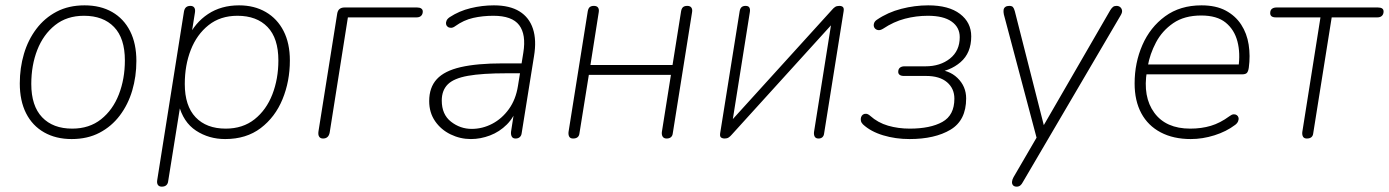

<svg xmlns="http://www.w3.org/2000/svg" viewBox="-20 -512 5194 718"><path d="M248 8Q189 8 145 -17Q101 -42 77.5 -88.5Q54 -135 54 -200Q54 -258 69.5 -310.5Q85 -363 116 -404Q147 -445 192 -468.5Q237 -492 296 -492Q356 -492 399.5 -467Q443 -442 466.5 -395.5Q490 -349 490 -284Q490 -226 474.5 -173.5Q459 -121 428 -80Q397 -39 352 -15.5Q307 8 248 8ZM250 -31Q314 -31 358 -66Q402 -101 424.5 -159Q447 -217 447 -286Q447 -369 406.5 -411Q366 -453 294 -453Q230 -453 186 -418Q142 -383 119.5 -325.5Q97 -268 97 -198Q97 -116 137.5 -73.5Q178 -31 250 -31Z M585 186Q575 186 570.5 179.5Q566 173 568 161L668 -469Q670 -480 676 -485Q682 -490 692 -490Q702 -490 706.5 -483.5Q711 -477 709 -465L694 -371H683Q709 -427 758 -459.5Q807 -492 874 -492Q931 -492 974 -467Q1017 -442 1040.5 -396Q1064 -350 1064 -286Q1064 -208 1036.5 -141Q1009 -74 955 -33Q901 8 822 8Q761 8 713 -23.5Q665 -55 648 -122H655L609 165Q608 175 602 180.5Q596 186 585 186ZM824 -31Q888 -31 932 -66Q976 -101 998.5 -159Q1021 -217 1021 -286Q1021 -369 980.5 -411Q940 -453 868 -453Q804 -453 760 -418Q716 -383 693.5 -325.5Q671 -268 671 -198Q671 -116 711.5 -73.5Q752 -31 824 -31Z M1188 6Q1178 6 1173.5 -1Q1169 -8 1171 -21L1241 -461Q1243 -473 1250 -478.5Q1257 -484 1268 -484H1540Q1550 -484 1555.5 -480Q1561 -476 1561 -469Q1561 -459 1555 -453Q1549 -447 1538 -447H1281L1213 -17Q1209 6 1188 6Z M1741 8Q1701 8 1665 -9.5Q1629 -27 1607 -59Q1585 -91 1585 -134Q1585 -185 1613.5 -216Q1642 -247 1703 -261Q1764 -275 1860 -275H1941L1935 -238H1876Q1783 -238 1730 -228.5Q1677 -219 1654.5 -196.5Q1632 -174 1632 -136Q1632 -84 1666.5 -57Q1701 -30 1744 -30Q1784 -30 1820.5 -49Q1857 -68 1883 -104Q1909 -140 1917 -191L1937 -315Q1948 -383 1921.5 -418Q1895 -453 1825 -453Q1785 -453 1749.5 -445Q1714 -437 1682 -414Q1674 -408 1666.5 -408Q1659 -408 1654 -412Q1649 -416 1648 -422Q1647 -428 1650 -435Q1653 -442 1662 -448Q1697 -471 1740 -481.5Q1783 -492 1827 -492Q1886 -492 1922.5 -469.5Q1959 -447 1973 -404.5Q1987 -362 1977 -302L1931 -15Q1930 -5 1924 0.5Q1918 6 1908 6Q1898 6 1894 -1Q1890 -8 1891 -19L1906 -116H1916Q1903 -74 1875.5 -46.5Q1848 -19 1812.5 -5.5Q1777 8 1741 8Z M2123 6Q2113 6 2109 -0.5Q2105 -7 2106 -18L2178 -470Q2180 -481 2185.5 -485.5Q2191 -490 2201 -490Q2212 -490 2216.5 -483.5Q2221 -477 2219 -466L2188 -269H2495L2527 -470Q2529 -481 2534.5 -485.5Q2540 -490 2550 -490Q2561 -490 2565.5 -483.5Q2570 -477 2568 -466L2496 -14Q2495 -4 2489 1Q2483 6 2473 6Q2463 6 2458.5 -0.5Q2454 -7 2455 -18L2489 -232H2182L2147 -14Q2146 -4 2140 1Q2134 6 2123 6Z M2690 6Q2684 6 2679.5 4Q2675 2 2673.5 -2Q2672 -6 2673 -13L2746 -470Q2748 -481 2753.5 -485.5Q2759 -490 2768 -490Q2779 -490 2782.5 -483.5Q2786 -477 2784 -466L2715 -32H2689L3092 -476Q3097 -482 3103 -486Q3109 -490 3119 -490Q3125 -490 3129 -488Q3133 -486 3134.5 -482Q3136 -478 3135 -471L3062 -14Q3061 -4 3055.5 1Q3050 6 3041 6Q3031 6 3027 -0.5Q3023 -7 3024 -18L3093 -452H3119L2716 -8Q2711 -2 2705 2Q2699 6 2690 6Z M3381 8Q3329 8 3282.5 -6Q3236 -20 3207 -47Q3201 -53 3199.5 -60Q3198 -67 3200 -73.5Q3202 -80 3207 -83.5Q3212 -87 3219 -86.5Q3226 -86 3234 -79Q3263 -53 3301 -42Q3339 -31 3382 -31Q3459 -31 3504 -56Q3549 -81 3549 -143Q3549 -181 3521.5 -204.5Q3494 -228 3443 -228H3360Q3350 -228 3344.5 -232Q3339 -236 3339 -243Q3339 -254 3345.5 -259Q3352 -264 3362 -264H3441Q3496 -264 3532.5 -293Q3569 -322 3569 -373Q3569 -410 3538.5 -431.5Q3508 -453 3450 -453Q3406 -453 3364 -442Q3322 -431 3283 -405Q3272 -398 3263.5 -399.5Q3255 -401 3250.5 -407.5Q3246 -414 3248 -423Q3250 -432 3259 -438Q3300 -466 3350.5 -479Q3401 -492 3451 -492Q3528 -492 3570 -460Q3612 -428 3612 -376Q3612 -314 3572 -279.5Q3532 -245 3473 -240L3475 -252Q3528 -252 3560.5 -220.5Q3593 -189 3593 -144Q3593 -62 3534.5 -27Q3476 8 3381 8Z M3782 186Q3773 186 3768.5 181Q3764 176 3764.5 168Q3765 160 3770 151L3862 -7L3859 13L3734 -458Q3732 -468 3733 -475Q3734 -482 3739.5 -486Q3745 -490 3754 -490Q3764 -490 3768 -485.5Q3772 -481 3775 -470L3891 -14H3866L4132 -474Q4137 -482 4142 -486Q4147 -490 4155 -490Q4164 -490 4169.5 -485Q4175 -480 4176 -472.5Q4177 -465 4171 -455L3805 169Q3801 177 3795.5 181.5Q3790 186 3782 186Z M4433 8Q4368 8 4320.5 -17Q4273 -42 4248 -88.5Q4223 -135 4223 -200Q4223 -277 4252 -343.5Q4281 -410 4337 -451Q4393 -492 4473 -492Q4527 -492 4563.5 -472.5Q4600 -453 4621.5 -420Q4643 -387 4649.5 -345Q4656 -303 4650 -259Q4648 -245 4643 -239.5Q4638 -234 4625 -234H4252L4258 -271H4630L4611 -259Q4619 -313 4607.5 -357Q4596 -401 4563.5 -427.5Q4531 -454 4472 -454Q4409 -454 4367.5 -425.5Q4326 -397 4303 -353.5Q4280 -310 4272 -264L4269 -246Q4253 -150 4296.5 -90.5Q4340 -31 4431 -31Q4473 -31 4508 -41.5Q4543 -52 4577 -77Q4586 -84 4593 -84.5Q4600 -85 4605 -81.5Q4610 -78 4611.5 -72Q4613 -66 4610 -58.5Q4607 -51 4599 -45Q4566 -20 4521.5 -6Q4477 8 4433 8Z M4867 6Q4857 6 4853 -0.5Q4849 -7 4850 -18L4918 -447H4751Q4730 -447 4730 -463Q4730 -474 4736.5 -479Q4743 -484 4753 -484H5133Q5154 -484 5154 -469Q5154 -459 5148 -453Q5142 -447 5131 -447H4960L4891 -14Q4890 -4 4884 1Q4878 6 4867 6Z"/></svg>

Font: Nunito ExtraLight
Style: Italic
Weight: 200
Italic angle: -9°
Designer: Vernon Adams
Foundry: Vernon Adams
Version: Version 3.602